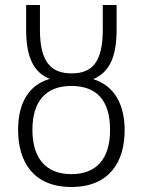

<svg xmlns="http://www.w3.org/2000/svg" viewBox="-20 -734 570 764"><path d="M264 10C417 10 476 -92 476 -216C476 -315 437 -393 351 -419C412 -446 444 -500 444 -617V-714H389V-616C389 -487 347 -442 265 -442C183 -442 139 -488 139 -614V-714H84V-616C84 -503 116 -445 178 -420C98 -397 52 -329 52 -217C52 -96 108 10 264 10ZM264 -41C165 -41 109 -102 109 -217C109 -332 163 -392 264 -392C366 -392 418 -333 418 -217C418 -101 363 -41 264 -41Z"/></svg>

Font: Noto Sans Mono Condensed Light
Style: Regular
Weight: 300
Width: 3
Designer: Monotype Design Team
Foundry: Monotype Imaging Inc.
Version: Version 2.014